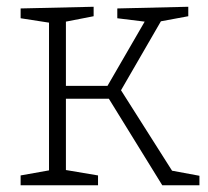

<svg xmlns="http://www.w3.org/2000/svg" viewBox="-20 -548 615 568"><path d="M338 -281 489 -43 570 -28V0H460L302 -256H175V-45L270 -29V0H41V-29L125 -44V-481L41 -494V-523L257 -528V-500L175 -484V-294H298L408 -484L327 -494V-523L537 -528V-500L456 -485Z"/></svg>

Font: Bitter Pro Light
Style: Regular
Weight: 300
Designer: Sol Matas, and Bitter project Authors
Foundry: Sol Matas
Version: Version 1.010